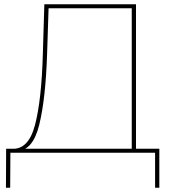

<svg xmlns="http://www.w3.org/2000/svg" viewBox="-20 -720 814 905"><path d="M182 -467 189 -700H621V-10H601V-681H209L202 -466Q195 -254 165 -132Q135 -10 61 -9L35 -19Q114 -13 145 -131Q176 -249 182 -467ZM9 -19H731V165H711V0H29L28 165H8Z"/></svg>

Font: iiserrat Thin
Style: Regular
Weight: 100
Designer: Akira Ohta
Foundry: Akira Ohta
Version: Version 1.200;Glyphs 3.3.1 (3343)